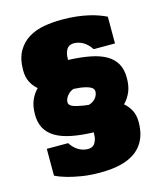

<svg xmlns="http://www.w3.org/2000/svg" viewBox="-117 -856 810 961"><g transform="rotate(-15 288.0 -375.0)"><path d="M42 -345.2Q42 -388.2 54.7 -418Q67.4 -447.8 89.4 -469.7Q67.4 -488.3 54.7 -513.9Q42 -539.6 42 -573.7Q42 -634.3 64 -672.6Q85.9 -710.9 121.6 -732.4Q157.2 -753.9 201.9 -761.7Q246.6 -769.5 292 -769.5Q335.4 -769.5 370.6 -765.4Q405.8 -761.2 433.8 -754.6Q461.9 -748 483.4 -740Q504.9 -731.9 521 -724.1V-585.4H410.6Q392.1 -613.3 369.1 -626.5Q346.2 -639.6 321.3 -639.6Q314.5 -639.6 305.9 -637.5Q297.4 -635.3 290 -627.9Q282.7 -620.6 277.6 -606Q272.5 -591.3 272.5 -566.4Q336.9 -564 386 -554.4Q435.1 -544.9 467.8 -525.9Q500.5 -506.8 517.1 -477.1Q533.7 -447.3 533.7 -404.3Q533.7 -361.3 520.8 -331.3Q507.8 -301.3 485.8 -279.3Q507.8 -260.7 520.8 -235.4Q533.7 -210 533.7 -175.8Q533.7 -135.3 523.7 -105Q513.7 -74.7 495.8 -53Q478 -31.2 454.1 -17.1Q430.2 -2.9 402.3 5.4Q374.5 13.7 344.2 16.8Q314 20 283.7 20Q229 20 187.3 12.9Q145.5 5.9 115.7 -2.4Q98.6 -7.3 83.5 -12.9Q68.4 -18.6 54.7 -25.4V-164.1H165Q183.6 -136.2 206.5 -123Q229.5 -109.9 254.4 -109.9Q261.2 -109.9 269.8 -112.1Q278.3 -114.3 285.6 -121.6Q293 -128.9 298.1 -143.6Q303.2 -158.2 303.2 -183.1Q238.8 -185.1 189.7 -194.8Q140.6 -204.6 107.9 -223.9Q75.2 -243.2 58.6 -272.9Q42 -302.7 42 -345.2ZM261.2 -419.4Q251 -416 242.4 -409.7Q233.9 -403.3 227.8 -395.5Q221.7 -387.7 218.3 -379.2Q214.8 -370.6 214.8 -362.8Q214.8 -347.2 234.1 -339.1Q253.4 -331.1 288.6 -325.7L314.9 -322.3Q327.6 -325.7 336.9 -332Q346.2 -338.4 352.3 -346.2Q358.4 -354 361.3 -362.5Q364.3 -371.1 364.3 -378.9Q364.3 -394.5 346.2 -403.3Q328.1 -412.1 295.4 -416.5Z"/></g></svg>

Font: Holtwood One SC
Style: Regular
Weight: 400
Version: Version 1.000